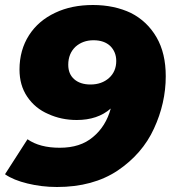

<svg xmlns="http://www.w3.org/2000/svg" viewBox="-22 -734 691 768"><path d="M350 -714C407 -714 458 -703 502 -682C545 -660 579 -628 604 -585C629 -542 641 -490 641 -429C641 -357 625 -287 594 -220C563 -152 514 -96 449 -52C383 -8 302 14 206 14C164 14 125 9 88 0C51 -9 21 -21 -2 -37L88 -177C121 -154 164 -143 217 -143C272 -143 316 -157 350 -186C384 -214 408 -252 421 -300C386 -269 340 -254 285 -254C244 -254 206 -262 171 -278C136 -293 108 -316 87 -347C66 -378 56 -414 56 -456C56 -508 69 -554 94 -593C119 -632 154 -662 199 -683C243 -704 293 -714 350 -714ZM340 -396C370 -396 395 -405 414 -422C433 -439 443 -462 443 -490C443 -514 435 -534 419 -550C403 -565 381 -573 352 -573C323 -573 299 -564 280 -547C261 -529 251 -505 251 -475C251 -450 259 -431 275 -417C291 -403 313 -396 340 -396Z"/></svg>

Font: My Font
Style: Italic
Weight: 500
Designer: Julieta Ulanovsky
Foundry: Julieta Ulanovsky
Version: ""